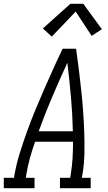

<svg xmlns="http://www.w3.org/2000/svg" viewBox="-50 -992 570 1012"><path d="M-30 0V-55H24L27 -74Q37 -130 54.5 -186Q72 -242 92 -297.5Q112 -353 134.5 -408Q157 -463 181 -517.5Q205 -572 229.5 -626.5Q254 -681 280 -735H351Q359 -681 365.5 -626.5Q372 -572 378 -517.5Q384 -463 388 -408Q392 -353 394 -297.5Q396 -242 395 -186Q394 -130 385 -74L381 -55H428V0H266V-55H320L323 -74Q330 -116 332.5 -159Q335 -202 335 -245H135Q120 -203 108 -160Q96 -117 89 -74L86 -55H132V0ZM154 -300H334Q332 -391 324 -481Q316 -571 305 -661Q264 -572 225.5 -482Q187 -392 154 -300ZM223 -799 176 -842 321 -972H389L487 -838L433 -803L349 -931Z"/></svg>

Font: Iosevka Curly Slab LtObl
Style: Regular
Weight: 300
Italic angle: -9°
Monospace: yes
Designer: Belleve Invis
Foundry: Belleve Invis
Version: Version 11.0.0; ttfautohint (v1.8.3)